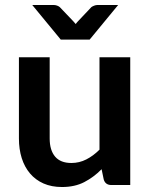

<svg xmlns="http://www.w3.org/2000/svg" viewBox="-20 -743 604 771"><path d="M503 -513V0H427.5Q403 0 396.5 -22.5L388 -63.5Q356.5 -31.5 318.5 -11.8Q280.5 8 229 8Q187 8 154.8 -6.2Q122.5 -20.5 100.5 -46.5Q78.5 -72.5 67.2 -108.2Q56 -144 56 -187V-513H179.5V-187Q179.5 -140 201.2 -114.2Q223 -88.5 266.5 -88.5Q298.5 -88.5 326.5 -102.8Q354.5 -117 379.5 -142V-513ZM454.5 -723 340 -584H224L109.5 -723H195Q202.5 -723 209.2 -720.5Q216 -718 220 -714.5L273 -659Q275.5 -656.5 278.2 -653.2Q281 -650 284 -646.5Q286.5 -650 289.2 -653.2Q292 -656.5 294.5 -659L347 -714.5Q351 -717.5 358 -720.2Q365 -723 372 -723Z"/></svg>

Font: Lato 2
Style: Bold
Weight: 700
Designer: Lukasz Dziedzic with Adam Twardoch and Botio Nikoltchev
Foundry: tyPoland Lukasz Dziedzic
Version: Version 2.015; 2015-08-06; http://www.latofonts.com/